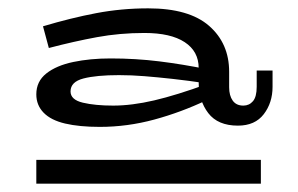

<svg xmlns="http://www.w3.org/2000/svg" viewBox="-20 -719 714 460"><path d="M550 -418Q502 -418 479 -448Q456 -478 456 -522V-556Q456 -596 422.5 -618Q389 -640 326 -640Q267 -640 212.5 -630Q158 -620 97 -604L83 -656Q150 -676 210.5 -687.5Q271 -699 335 -699Q433 -699 481 -657Q529 -615 529 -547V-510Q529 -490 537.5 -478Q546 -466 563 -466Q577 -466 586 -476.5Q595 -487 595 -511V-550H633V-511Q633 -473 612 -445.5Q591 -418 550 -418ZM219 -415Q170 -415 136 -423Q102 -431 84.5 -449Q67 -467 67 -493Q67 -524 91 -543Q115 -562 155.5 -570.5Q196 -579 245 -579Q305 -579 361.5 -572Q418 -565 477 -553V-519Q430 -526 393.5 -530Q357 -534 326 -536.5Q295 -539 265 -539Q211 -539 180 -531Q149 -523 149 -500Q149 -480 178.5 -473Q208 -466 251 -466Q296 -466 349.5 -478.5Q403 -491 477 -518L475 -479Q414 -450 349.5 -432.5Q285 -415 219 -415ZM67 -336H605V-279H67Z"/></svg>

Font: BioRhyme Expanded SemiBold
Style: Regular
Weight: 600
Width: 7
Designer: Aoife Mooney
Foundry: Aoife Mooney Type
Version: Version 1.600;gftools[0.9.33]